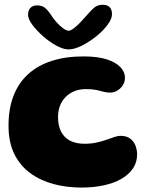

<svg xmlns="http://www.w3.org/2000/svg" viewBox="-20 -766 656 822"><path d="M328.5 37Q265.5 37 209.2 22Q153 7 109.5 -24.8Q66 -56.5 41.2 -106.8Q16.5 -157 16.5 -228Q16.5 -301 38 -356.2Q59.5 -411.5 101 -449Q142.5 -486.5 202 -505.5Q261.5 -524.5 337.5 -524.5Q398 -524.5 437.2 -511.8Q476.5 -499 495.8 -478.2Q515 -457.5 515 -433.5Q515 -415.5 505.8 -401Q496.5 -386.5 482 -378Q467.5 -369.5 451.5 -369.5Q437 -369.5 423.5 -373.2Q410 -377 392.5 -380.8Q375 -384.5 347.5 -384.5Q321 -384.5 299.5 -376Q278 -367.5 262 -351.8Q246 -336 237.2 -314Q228.5 -292 228.5 -265.5Q228.5 -226 242.5 -200.5Q256.5 -175 281.8 -162.8Q307 -150.5 342 -150.5Q369 -150.5 392.5 -155.5Q416 -160.5 435.5 -167.5Q455 -174.5 470 -179.5Q485 -184.5 495 -184.5Q522.5 -184.5 538.2 -172Q554 -159.5 560.5 -141.2Q567 -123 567 -105.5Q567 -71 549 -44.5Q531 -18 498.8 0.2Q466.5 18.5 423 27.8Q379.5 37 328.5 37ZM273.5 -554.5Q250.5 -554.5 221 -570.8Q191.5 -587 164 -611.2Q136.5 -635.5 118.2 -660.2Q100 -685 100 -703Q100 -722 110.5 -732.5Q121 -743 138.5 -743Q161.5 -743 175.2 -730.2Q189 -717.5 202.5 -696Q211.5 -682 224.8 -667.8Q238 -653.5 251.5 -644Q265 -634.5 273.5 -634.5Q282.5 -634.5 296.5 -645.2Q310.5 -656 325.2 -671.5Q340 -687 352 -701Q369 -721.5 383.5 -733.5Q398 -745.5 419.5 -745.5Q459.5 -745.5 459.5 -705Q459.5 -685.5 440.5 -659.8Q421.5 -634 391.8 -610.2Q362 -586.5 330.2 -570.5Q298.5 -554.5 273.5 -554.5Z"/></svg>

Font: Gluten
Style: Bold
Weight: 700
Designer: Tyler Finck
Foundry: Etcetera Type Company
Version: Version 1.204